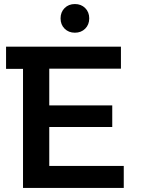

<svg xmlns="http://www.w3.org/2000/svg" viewBox="-20 -931 710 951"><path d="M593 -109V0H94V-590H10V-700H579V-591H224V-409H536V-302H224V-109ZM280 -840Q280 -871 300 -891Q320 -911 351 -911Q382 -911 402 -891Q422 -871 422 -840Q422 -809 402 -789Q382 -769 351 -769Q320 -769 300 -789Q280 -809 280 -840Z"/></svg>

Font: mBank SemiBold
Style: Regular
Weight: 600
Designer: Julieta Ulanovsky
Foundry: Julieta Ulanovsky
Version: Version 7.200